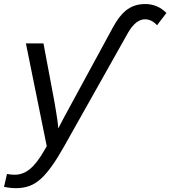

<svg xmlns="http://www.w3.org/2000/svg" viewBox="-77 -749 866 976"><path d="M4.4 207.5Q-25.4 207.5 -56.6 200.7L-41.5 135.3Q-22.9 139.2 -1.5 139.2Q40.5 139.2 75.9 109.6Q111.3 80.1 147.9 16.1L160.6 -5.9L54.7 -528.3H144L198.7 -236.8Q204.1 -206.1 207.8 -183.1Q211.4 -160.2 213.9 -143.8Q216.3 -127.4 217.5 -116Q218.8 -104.5 219.2 -96.2L248.5 -152.3L497.1 -609.9Q527.8 -667 562 -694.8Q583 -711.9 607.4 -720.2Q631.8 -728.5 661.6 -728.5Q691.9 -728.5 719 -717.3Q746.1 -706.1 769 -683.1L721.2 -620.6Q693.8 -650.9 660.2 -650.9Q636.7 -650.9 615.5 -634Q594.2 -617.2 574.7 -584L246.1 0Q214.4 56.2 186.8 94.7Q159.2 133.3 133.3 157.7Q103.5 185.1 72.5 196.3Q41.5 207.5 4.4 207.5Z"/></svg>

Font: Arimo
Style: Italic
Weight: 400
Italic angle: -12°
Designer: Steve Matteson
Foundry: Monotype Imaging Inc.
Version: Version 1.33